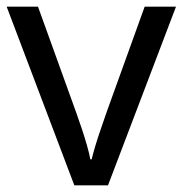

<svg xmlns="http://www.w3.org/2000/svg" viewBox="-20 -556 548 576"><path d="M203 0 0 -536H94L208 -220Q216 -198 225 -171Q234 -144 241 -119.5Q248 -95 251 -78H255Q259 -95 266.5 -120Q274 -145 283.5 -172Q293 -199 300 -220L414 -536H508L304 0Z"/></svg>

Font: Noto Sans Masaram Gondi
Style: Regular
Weight: 400
Designer: Ek Type & Mukund Gokhale
Foundry: Ek Type
Version: Version 1.004; ttfautohint (v1.8.4.7-5d5b)